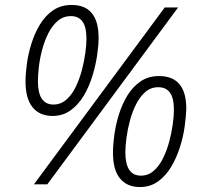

<svg xmlns="http://www.w3.org/2000/svg" viewBox="-20 -744 821 775"><path d="M192 -276Q140 -276 111.5 -311Q83 -346 83 -415Q83 -446 88.5 -486.5Q94 -527 107 -568.5Q120 -610 141.5 -645.5Q163 -681 194.5 -702.5Q226 -724 269 -724Q378 -724 378 -591Q378 -561 372 -520.5Q366 -480 353 -437.5Q340 -395 318.5 -358.5Q297 -322 265.5 -299Q234 -276 192 -276ZM117 0 645 -714H699L171 0ZM196 -322Q225 -322 247.5 -341.5Q270 -361 285.5 -393Q301 -425 310.5 -461Q320 -497 324.5 -530.5Q329 -564 329 -587Q329 -635 313 -657Q297 -679 266 -679Q236 -679 213.5 -660Q191 -641 175.5 -610.5Q160 -580 150.5 -544.5Q141 -509 137 -475Q133 -441 133 -416Q133 -322 196 -322ZM545 11Q493 11 464.5 -23.5Q436 -58 436 -127Q436 -159 441.5 -199.5Q447 -240 460 -282Q473 -324 494.5 -359Q516 -394 547.5 -415.5Q579 -437 622 -437Q732 -437 732 -305Q731 -275 725.5 -234Q720 -193 706.5 -150.5Q693 -108 671.5 -71.5Q650 -35 618.5 -12Q587 11 545 11ZM549 -35Q578 -35 600.5 -54.5Q623 -74 638.5 -106Q654 -138 663.5 -174Q673 -210 677.5 -243.5Q682 -277 682 -300Q682 -348 666 -370Q650 -392 619 -392Q589 -392 567 -373Q545 -354 529.5 -323.5Q514 -293 504.5 -257.5Q495 -222 490.5 -188Q486 -154 486 -129Q486 -35 549 -35Z"/></svg>

Font: Noto Sans Light
Style: Italic
Weight: 300
Italic angle: -12°
Designer: Monotype Design Team
Foundry: Monotype Imaging Inc.
Version: Version 2.013; ttfautohint (v1.8.4.7-5d5b)